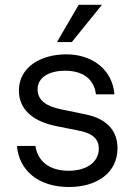

<svg xmlns="http://www.w3.org/2000/svg" viewBox="-20 -749 540 778"><path d="M259.3 8.8C375.5 8.8 456.1 -51.3 456.1 -147.9C456.1 -222.2 410.2 -268.1 328.1 -285.2L226.6 -306.2C171.4 -317.4 132.3 -340.8 132.3 -386.7C132.3 -436.5 180.2 -462.4 244.1 -462.4C318.4 -462.4 361.8 -426.3 368.7 -366.7H443.8C436 -464.4 356.9 -528.8 248.5 -528.8C144 -528.8 56.6 -476.1 56.6 -382.3C56.6 -308.6 108.9 -257.8 209 -237.8L292 -221.2C329.1 -213.9 380.4 -201.7 380.4 -147C380.4 -94.2 334.5 -57.1 257.8 -57.1C177.7 -57.1 132.3 -97.7 123.5 -157.7H48.8C56.6 -59.6 134.3 8.8 259.3 8.8ZM210.9 -578.6H271L393.1 -729.5H298.8Z"/></svg>

Font: Faust Sans
Style: Regular
Weight: 400
Designer: Andreas Faust
Version: Version 1.003;Glyphs 3.1.2 (3151)